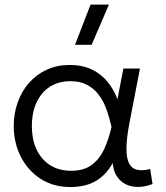

<svg xmlns="http://www.w3.org/2000/svg" viewBox="-20 -774 702 810"><path d="M276.5 15Q205 15 151.5 -19.5Q98 -54 68 -112.5Q38 -171 38 -242.5Q38 -296 55 -343Q72 -390 103.2 -425.2Q134.5 -460.5 177.8 -480.2Q221 -500 273.5 -500Q328 -500 368 -480.5Q408 -461 434.5 -428Q461 -395 475.5 -355L500.5 -485H570.5L527 -260Q514 -193.5 513.5 -150.8Q513 -108 524 -85.8Q535 -63.5 557.8 -58Q580.5 -52.5 613.5 -61L623.5 2.5Q578.5 19 541.5 13Q504.5 7 481.8 -18.8Q459 -44.5 455.5 -86.5Q429 -37.5 385.5 -11.2Q342 15 276.5 15ZM280.5 -53.5Q334 -53.5 367.2 -78.5Q400.5 -103.5 419.8 -145.5Q439 -187.5 450.5 -238.5Q446.5 -254 440.2 -278Q434 -302 422.8 -328.8Q411.5 -355.5 392.8 -378.8Q374 -402 345.8 -416.8Q317.5 -431.5 277 -431.5Q227.5 -431.5 191.2 -408.5Q155 -385.5 134.8 -343Q114.5 -300.5 114.5 -242.5Q114.5 -155.5 159.5 -104.5Q204.5 -53.5 280.5 -53.5ZM296.5 -585 362 -754.5H439.5L366.5 -585Z"/></svg>

Font: Geologica Roman ExtraLight
Style: Regular
Weight: 250
Designer: Sindre Bremnes, Frode Helland
Foundry: Monokrom Skriftforlag AS
Version: Version 1.010;gftools[0.9.28]